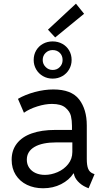

<svg xmlns="http://www.w3.org/2000/svg" viewBox="-20 -1010 568 1038"><path d="M43 -146.5Q43 -197.3 70.8 -233.6Q98.6 -270 151.6 -288.8Q204.6 -307.6 279.3 -307.6H369.1V-330.1Q369.1 -358.4 363.5 -382.8Q357.9 -407.2 334 -427.7Q310.1 -448.2 260.7 -448.2Q224.6 -448.2 181.9 -434.8Q139.2 -421.4 109.4 -400.4L77.1 -475.6Q116.2 -498.5 168.2 -512.5Q220.2 -526.4 268.6 -526.4Q366.2 -526.4 407.7 -472.7Q449.2 -418.9 449.2 -332V-150.4Q449.2 -116.2 456.5 -97.9Q463.9 -79.6 481.4 -72.3L491.2 -68.4L459 7.8L445.3 2Q419.4 -9.3 400.6 -30Q381.8 -50.8 379.4 -72.3H377Q354 -36.6 310.5 -14.4Q267.1 7.8 212.9 7.8Q164.6 7.8 126 -10.7Q87.4 -29.3 65.2 -64.2Q43 -99.1 43 -146.5ZM162.1 -685.5Q162.1 -714.4 175.5 -737.3Q189 -760.3 212.4 -773.2Q235.8 -786.1 264.6 -786.1Q293 -786.1 316.7 -773.2Q340.3 -760.3 353.8 -737.3Q367.2 -714.4 367.2 -685.5Q367.2 -658.2 353.8 -635Q340.3 -611.8 316.9 -598.4Q293.5 -585 264.6 -585Q235.8 -585 212.4 -598.4Q189 -611.8 175.5 -635Q162.1 -658.2 162.1 -685.5ZM318.4 -685.5Q318.4 -709.5 303.2 -724.4Q288.1 -739.3 264.6 -739.3Q242.2 -739.3 226.6 -724.1Q210.9 -709 210.9 -685.5Q210.9 -663.6 226.8 -647.7Q242.7 -631.8 264.6 -631.8Q288.1 -631.8 303.2 -647.5Q318.4 -663.1 318.4 -685.5ZM239.3 -849.6 390.6 -990.2 434.6 -935.5 278.3 -807.6ZM222.7 -64.5Q256.3 -64.5 291 -79.3Q325.7 -94.2 348.4 -122.6Q371.1 -150.9 371.1 -188.5V-240.2H285.2Q208.5 -240.2 166.7 -215.8Q125 -191.4 125 -146.5Q125 -121.6 137.9 -102.8Q150.9 -84 173.1 -74.2Q195.3 -64.5 222.7 -64.5Z"/></svg>

Font: Reddit Sans Fudge
Style: Regular
Weight: 400
Designer: Stephen Hutchings
Foundry: Reddit
Version: Version 1.011